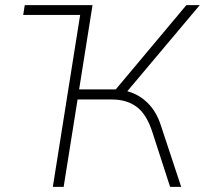

<svg xmlns="http://www.w3.org/2000/svg" viewBox="-20 -725 795 745"><path d="M185 0 291 -667H70L76 -705H339L287 -378H429L703 -705H755L474 -371Q519 -359 553 -325.5Q587 -292 604 -239L683 0H640L572 -210Q550 -280 511.5 -309.5Q473 -339 414 -339H281L227 0Z"/></svg>

Font: Nunito Sans ExtraLight
Style: Italic
Weight: 200
Italic angle: -9°
Designer: Vernon Adams
Foundry: Vernon Adams
Version: Version 3.006; ttfautohint (v1.8.3)